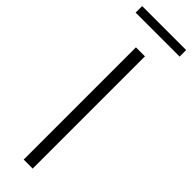

<svg xmlns="http://www.w3.org/2000/svg" viewBox="-329 -896 895 895"><g transform="rotate(45 119.0 -448.0)"><path d="M89.5 0V-740H149V0ZM-26 -853.5V-896.5H264V-853.5Z"/></g></svg>

Font: Encode Sans Lt
Style: Regular
Weight: 300
Designer: Multiple Designers
Foundry: Impallari Type
Version: Version 3.002; ttfautohint (v1.8.3) -l 8 -r 50 -G 200 -x 14 